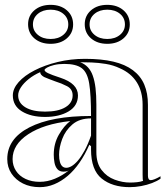

<svg xmlns="http://www.w3.org/2000/svg" viewBox="-20 -758 688 793"><path d="M331 -515Q399 -515 448 -503.5Q497 -492 529 -468Q561 -444 576 -408.5Q591 -373 591 -325V-32Q591 -25 593.5 -19.5Q596 -14 603 -14Q609 -14 619 -18Q629 -22 643 -30V-20Q629 -10 608 -2Q587 6 563 10.5Q539 15 516 15Q444 15 400 -20.5Q356 -56 356 -140Q356 -142 356 -143.5Q356 -145 356 -147.5Q356 -150 356 -154L349 -160Q331 -119 308.5 -86.5Q286 -54 259.5 -31.5Q233 -9 204 3Q175 15 144 15Q105 15 75 0Q45 -15 27.5 -41Q10 -67 10 -101Q10 -185 101.5 -232Q193 -279 356 -279Q356 -366 348.5 -412.5Q341 -459 317.5 -476.5Q294 -494 246 -494Q222 -494 203.5 -489.5Q185 -485 174.5 -479Q164 -473 164 -469Q164 -463 178 -456Q192 -449 229 -437Q302 -413 302 -364Q302 -321 263.5 -298Q225 -275 166 -275Q108 -275 70.5 -298Q33 -321 33 -364Q33 -392 57 -419Q81 -446 123 -467.5Q165 -489 218.5 -502Q272 -515 331 -515ZM356 -269Q308 -269 279 -244Q250 -219 237 -184Q224 -149 224 -119Q224 -101 227.5 -89Q231 -77 237.5 -71Q244 -65 254 -65Q264 -65 276 -72Q288 -79 301.5 -94.5Q315 -110 329 -135.5Q343 -161 356 -198ZM144 -7Q176 -7 207 -20Q238 -33 264 -54Q258 -51 253 -50Q248 -49 243 -49Q226 -49 217 -59.5Q208 -70 205 -86.5Q202 -103 202 -119Q202 -165 223 -201.5Q244 -238 270 -258Q161 -246 96.5 -203.5Q32 -161 32 -101Q32 -74 46 -52.5Q60 -31 85.5 -19Q111 -7 144 -7ZM311 -501Q330 -494 343 -480Q356 -466 363 -446Q371 -424 374.5 -394.5Q378 -365 378 -325V-130Q378 -84 399.5 -56Q421 -28 453.5 -16Q486 -4 517 -4Q532 -4 546 -5.5Q560 -7 571 -11Q570 -13 569.5 -19Q569 -25 569 -37V-325Q569 -380 545 -418Q521 -456 475 -476Q448 -489 417 -494Q386 -499 358.5 -500Q331 -501 311 -501ZM166 -297Q220 -297 250 -315Q280 -333 280 -364Q280 -390 257 -402Q234 -414 208 -422Q194 -427 181.5 -432Q169 -437 162 -440Q146 -449 146 -460Q119 -448 98.5 -431.5Q78 -415 66.5 -397.5Q55 -380 55 -364Q55 -333 84.5 -315Q114 -297 166 -297ZM423 -738Q464 -738 490 -715.5Q516 -693 516 -657Q516 -622 490 -599.5Q464 -577 423 -577Q382 -577 356 -599.5Q330 -622 330 -658Q330 -693 356 -715.5Q382 -738 423 -738ZM423 -597Q455 -597 475.5 -614Q496 -631 496 -657Q496 -684 475.5 -701Q455 -718 423 -718Q391 -718 370.5 -701Q350 -684 350 -657Q350 -631 370.5 -614Q391 -597 423 -597ZM189 -738Q230 -738 256 -715.5Q282 -693 282 -657Q282 -622 256 -599.5Q230 -577 189 -577Q148 -577 122 -599.5Q96 -622 96 -658Q96 -693 122 -715.5Q148 -738 189 -738ZM189 -597Q221 -597 241.5 -614Q262 -631 262 -657Q262 -684 241.5 -701Q221 -718 189 -718Q157 -718 136.5 -701Q116 -684 116 -657Q116 -631 136.5 -614Q157 -597 189 -597Z"/></svg>

Font: Kalnia Glaze Thin
Style: Bold
Weight: 700
Version: Version 1.110